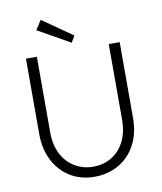

<svg xmlns="http://www.w3.org/2000/svg" viewBox="-95 -953 875 1039"><g transform="rotate(-10 342.5 -433.5)"><path d="M85 -267V-684H145V-267Q145 -200 170.5 -150Q196 -100 241.5 -72.5Q287 -45 343 -45Q400 -45 445 -72.5Q490 -100 515 -150.5Q540 -201 540 -267V-684H600V-267Q600 -184 566.5 -121Q533 -58 474 -24Q415 10 341 10Q265 10 207 -26Q149 -62 117 -125Q85 -188 85 -267ZM167 -826 200 -877 365 -762 344 -726Z"/></g></svg>

Font: Bellota Text
Style: Regular
Weight: 400
Designer: Kemie Guaida
Foundry: Kemie Guaida
Version: Version 4.001